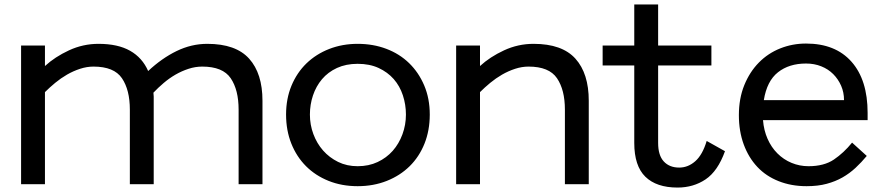

<svg xmlns="http://www.w3.org/2000/svg" viewBox="-20 -830 3972 865"><path d="M1055 -336.2Q1055 -425 1019.4 -477.5Q983.8 -530 891.2 -530Q860 -530 829.4 -520Q798.8 -510 770.6 -493.8Q742.5 -477.5 717.5 -456.2Q692.5 -435 671.2 -412.5Q672.5 -403.8 672.5 -395Q672.5 -386.2 672.5 -376.2V0H565V-336.2Q565 -425 529.4 -477.5Q493.8 -530 401.2 -530Q371.2 -530 340.6 -520Q310 -510 281.9 -493.8Q253.8 -477.5 228.8 -456.9Q203.8 -436.2 182.5 -415V0H75V-625H182.5V-532.5Q227.5 -573.8 290.6 -603.1Q353.8 -632.5 423.8 -632.5Q511.2 -632.5 566.2 -601.2Q621.2 -570 647.5 -510Q708.8 -567.5 775.6 -600Q842.5 -632.5 913.8 -632.5Q1042.5 -632.5 1102.5 -565.6Q1162.5 -498.8 1162.5 -376.2V0H1055Z M1591.2 8.8Q1520 8.8 1460.6 -15Q1401.2 -38.8 1358.8 -81.2Q1316.2 -123.8 1292.5 -183.1Q1268.8 -242.5 1268.8 -313.8Q1268.8 -385 1293.1 -443.8Q1317.5 -502.5 1360.6 -544.4Q1403.8 -586.2 1463.1 -609.4Q1522.5 -632.5 1591.2 -632.5Q1661.2 -632.5 1720.6 -610Q1780 -587.5 1823.1 -545.6Q1866.2 -503.8 1891.2 -445Q1916.2 -386.2 1916.2 -313.8Q1916.2 -242.5 1892.5 -183.1Q1868.8 -123.8 1825.6 -81.2Q1782.5 -38.8 1722.5 -15Q1662.5 8.8 1591.2 8.8ZM1376.2 -313.8Q1376.2 -267.5 1391.9 -225.6Q1407.5 -183.8 1435.6 -151.9Q1463.8 -120 1503.1 -100.6Q1542.5 -81.2 1591.2 -81.2Q1641.2 -81.2 1681.2 -100Q1721.2 -118.8 1749.4 -150.6Q1777.5 -182.5 1793.1 -225Q1808.8 -267.5 1808.8 -313.8Q1808.8 -358.8 1795 -400.6Q1781.2 -442.5 1753.8 -473.8Q1726.2 -505 1685.6 -523.8Q1645 -542.5 1591.2 -542.5Q1538.8 -542.5 1498.1 -523.8Q1457.5 -505 1430.6 -473.1Q1403.8 -441.2 1390 -400Q1376.2 -358.8 1376.2 -313.8Z M2525 -336.2Q2525 -425 2489.4 -477.5Q2453.8 -530 2361.2 -530Q2331.2 -530 2300.6 -520Q2270 -510 2241.9 -493.8Q2213.8 -477.5 2188.8 -456.9Q2163.8 -436.2 2142.5 -415V0H2035V-625H2142.5V-532.5Q2187.5 -573.8 2250.6 -603.1Q2313.8 -632.5 2383.8 -632.5Q2512.5 -632.5 2572.5 -565.6Q2632.5 -498.8 2632.5 -376.2V0H2525Z M3032.5 15Q2937.5 15 2887.5 -33.8Q2837.5 -82.5 2837.5 -186.2V-535H2695V-625H2837.5V-810H2945V-625H3185V-535H2945V-186.2Q2945 -130 2970.6 -102.5Q2996.2 -75 3040 -75Q3080 -75 3112.5 -103.8Q3145 -132.5 3163.8 -195L3246.2 -148.8Q3213.8 -58.8 3158.8 -21.9Q3103.8 15 3032.5 15Z M3613.8 8.8Q3545 8.8 3488.1 -13.8Q3431.2 -36.2 3391.9 -78.1Q3352.5 -120 3330.6 -179.4Q3308.8 -238.8 3308.8 -311.2Q3308.8 -386.2 3333.1 -446.2Q3357.5 -506.2 3398.8 -548.1Q3440 -590 3495 -611.9Q3550 -633.8 3611.2 -633.8Q3743.8 -633.8 3816.2 -551.9Q3888.8 -470 3888.8 -321.2V-288.8H3417.5Q3421.2 -242.5 3438.1 -204.4Q3455 -166.2 3482.5 -138.8Q3510 -111.2 3546.2 -96.2Q3582.5 -81.2 3622.5 -81.2Q3692.5 -81.2 3736.9 -111.2Q3781.2 -141.2 3818.8 -187.5L3885 -127.5Q3861.2 -98.8 3834.4 -73.8Q3807.5 -48.8 3775.6 -30.6Q3743.8 -12.5 3704.4 -1.9Q3665 8.8 3613.8 8.8ZM3782.5 -378.8Q3782.5 -413.8 3769.4 -443.8Q3756.2 -473.8 3733.8 -496.2Q3711.2 -518.8 3680 -531.2Q3648.8 -543.8 3611.2 -543.8Q3535 -543.8 3485 -504.4Q3435 -465 3421.2 -378.8Z"/></svg>

Font: Abordage
Style: Regular
Weight: 400
Designer: Ange Degheest & Eugénie Bidaut
Foundry: Velvetyne Type Foundry
Version: Version 1.000;FEAKit 1.0